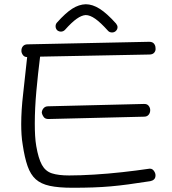

<svg xmlns="http://www.w3.org/2000/svg" viewBox="-20 -801 813 905"><path d="M508 -648Q496 -648 489 -656Q454 -695 429 -712.5Q404 -730 384 -730Q365 -729 341.5 -712.5Q318 -696 286 -660Q278 -652 267 -652Q258 -652 250 -658Q242 -666 242 -677Q242 -687 248 -694Q289 -740 320.5 -760Q352 -780 384 -781Q416 -781 450 -759.5Q484 -738 527 -690Q534 -681 534 -673Q534 -662 525 -654Q518 -648 508 -648ZM321 84Q256 84 214.5 75Q173 66 148.5 44Q124 22 110 -18Q96 -58 87 -119Q83 -142 81.5 -166.5Q80 -191 80 -216Q80 -281 89 -358Q98 -435 108 -532Q94 -532 87 -543Q80 -554 81 -563Q81 -575 88.5 -583.5Q96 -592 110 -592L683 -604Q699 -604 706 -595Q713 -586 713 -575Q715 -563 707.5 -553.5Q700 -544 684 -544L169 -534Q159 -455 151.5 -372.5Q144 -290 144 -219Q144 -188 145.5 -161.5Q147 -135 151 -112Q161 -54 177.5 -24Q194 6 224.5 16Q255 26 306 26Q357 26 423 22Q489 18 556.5 10.5Q624 3 678 -5Q695 -9 704 2.5Q713 14 713 25Q713 38 706 44.5Q699 51 688 53Q630 62 585.5 68Q541 74 501 77.5Q461 81 418 82.5Q375 84 321 84ZM208 -240Q193 -240 186 -249.5Q179 -259 177 -269Q177 -281 185 -290.5Q193 -300 207 -300L657 -311Q673 -312 680.5 -302.5Q688 -293 688 -282Q688 -269 680.5 -260Q673 -251 659 -251Z"/></svg>

Font: Hachi Maru Pop
Style: Regular
Weight: 400
Designer: Nontynet
Foundry: Nontynet
Version: Version 1.300